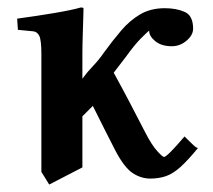

<svg xmlns="http://www.w3.org/2000/svg" viewBox="-20 -467 570 515"><path d="M201 -321V-256Q215 -275 230 -290.5Q245 -306 258 -325Q282 -358 305 -385Q328 -412 356 -428.5Q384 -445 422 -445Q453 -445 475.5 -435Q498 -425 498 -390Q498 -373 480.5 -358Q463 -343 441 -343Q413 -343 396.5 -356.5Q380 -370 380 -385Q375 -381 358 -364Q341 -347 318 -315L285 -272Q307 -232 328 -192Q349 -152 370 -111Q387 -78 401.5 -62Q416 -46 420 -46Q428 -46 475 -101Q475 -101 482.5 -93.5Q490 -86 498.5 -78Q507 -70 511 -70Q484 -37 464 -19Q444 -1 425 5.5Q406 12 383 12Q358 12 335.5 -3Q313 -18 289 -64Q271 -99 259 -123Q247 -147 229 -183L201 -155V-18L112 28L91 -6V-321Q91 -359 85.5 -370.5Q80 -382 69 -383L28 -387L26 -417Q78 -424 125.5 -432Q173 -440 197 -447Q199 -447 201.5 -446.5Q204 -446 204 -444Q204 -444 203.5 -423.5Q203 -403 202 -374.5Q201 -346 201 -321Z"/></svg>

Font: Libertinus Serif SemiBold
Style: Regular
Weight: 600
Designer: Philipp H. Poll, Khaled Hosny
Foundry: Caleb Maclennan
Version: Version 7.051;RELEASE